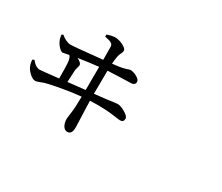

<svg xmlns="http://www.w3.org/2000/svg" viewBox="-139 -1133 1779 1541"><g transform="rotate(30 750.0 -363.0)"><path d="M392.6 -286.1Q437.5 -292 551.8 -303.7Q551.8 -345.7 552.2 -420.4Q552.7 -495.1 552.7 -518.6Q463.9 -508.8 366.2 -494.1Q410.2 -472.7 410.2 -451.2Q410.2 -444.3 405.3 -428.7Q400.4 -413.1 398.4 -400.4Q393.6 -329.1 392.6 -286.1ZM625 -246.1Q625 -206.1 628.9 -119.6Q632.8 -33.2 632.8 -2.9Q632.8 61.5 591.8 61.5Q565.4 61.5 550.3 35.6Q535.2 9.8 535.2 -29.3Q535.2 -39.1 540.5 -74.2Q545.9 -109.4 547.9 -143.6Q548.8 -173.8 550.8 -241.2Q475.6 -234.4 383.8 -218.3Q292 -202.1 248 -190.4Q231.4 -186.5 203.6 -175.3Q175.8 -164.1 164.1 -164.1Q139.6 -164.1 110.8 -190.4Q82 -216.8 72.3 -241.2Q60.5 -267.6 58.6 -300.8L75.2 -307.6Q112.3 -259.8 151.4 -259.8Q163.1 -259.8 321.3 -277.3Q321.3 -373 318.4 -418Q315.4 -463.9 297.9 -481.4Q246.1 -470.7 242.2 -470.7Q226.6 -470.7 205.6 -492.7Q184.6 -514.6 174.8 -538.1Q164.1 -560.5 161.1 -590.8L174.8 -598.6Q223.6 -557.6 265.6 -557.6Q300.8 -557.6 552.7 -584Q552.7 -698.2 551.8 -707Q550.8 -721.7 540 -730.5Q529.3 -739.3 517.1 -742.7Q504.9 -746.1 473.6 -752.9V-772.5Q523.4 -789.1 549.8 -788.1Q585 -787.1 622.6 -767.6Q660.2 -748 660.2 -728.5Q660.2 -716.8 650.9 -699.2Q641.6 -681.6 638.7 -667Q632.8 -638.7 628.9 -592.8L658.2 -595.7Q696.3 -599.6 724.6 -606.4Q752.9 -613.3 765.6 -618.2Q778.3 -623 782.2 -623Q809.6 -623 843.3 -605Q877 -586.9 877 -564.5Q877 -550.8 866.7 -542Q856.4 -533.2 838.9 -533.2Q697.3 -529.3 626 -525.4Q624 -419.9 624 -310.5Q684.6 -316.4 733.4 -322.8Q782.2 -329.1 801.8 -332Q821.3 -335 832 -335Q859.4 -335 901.9 -310.1Q944.3 -285.2 944.3 -263.7Q944.3 -230.5 912.1 -230.5Q897.5 -230.5 861.8 -236.3Q826.2 -242.2 766.6 -246.1Q707 -250 625 -246.1Z"/></g></svg>

Font: Bpmf Zihi Serif SemiBold
Style: SemiBold
Weight: 600
Foundry: But Ko
Version: Version 1.320